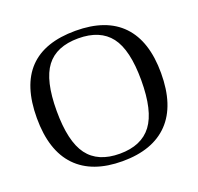

<svg xmlns="http://www.w3.org/2000/svg" viewBox="-119 -791 960 930"><g transform="rotate(-20 361.0 -326.0)"><path d="M143.1 -328.1Q143.1 -170.4 195.8 -99.6Q248.5 -28.8 360.8 -28.8Q472.7 -28.8 525.9 -99.6Q579.1 -170.4 579.1 -328.1Q579.1 -484.9 526.1 -554Q473.1 -623 360.8 -623Q248 -623 195.6 -554Q143.1 -484.9 143.1 -328.1ZM41 -328.1Q41 -662.1 360.8 -662.1Q519 -662.1 600.1 -577.4Q681.2 -492.7 681.2 -328.1Q681.2 -161.1 599.1 -75.7Q517.1 9.8 360.8 9.8Q205.1 9.8 123 -75.4Q41 -160.6 41 -328.1Z"/></g></svg>

Font: Tinos
Style: Regular
Weight: 400
Designer: Steve Matteson
Foundry: Monotype Imaging Inc.
Version: Version 1.23